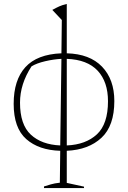

<svg xmlns="http://www.w3.org/2000/svg" viewBox="-20 -754 645 969"><path d="M202 195V187Q218 182 236.5 176.5Q255 171 282 168L284 7Q176 4 112.5 -52Q49 -108 49 -230Q49 -350 108 -415Q167 -480 290 -485L292 -653L244 -704Q264 -715 279.5 -722Q295 -729 317 -734V-485Q433 -482 495 -417.5Q557 -353 557 -244Q557 -119 492 -58.5Q427 2 317 7V169L404 188V195ZM81 -236Q81 -125 135.5 -74.5Q190 -24 284 -20L290 -457Q251 -455 208 -445Q165 -435 139 -419Q81 -330 81 -236ZM525 -243Q525 -341 473 -397Q421 -453 317 -457V-20Q413 -24 469 -76Q525 -128 525 -243Z"/></svg>

Font: Piazzolla Thin
Style: Regular
Weight: 100
Designer: Juan Pablo del Peral
Foundry: Huerta Tipografica
Version: Version 1.330